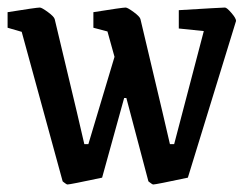

<svg xmlns="http://www.w3.org/2000/svg" viewBox="-22 -475 662 506"><path d="M155.8 11.2Q154.3 11.2 151.1 9Q147.9 6.8 145.5 4.9L143.1 2.9L35.2 -391.1L-2 -401.9V-442.9Q74.2 -455.1 83 -455.1Q87.9 -455.1 104 -443.4Q120.1 -431.6 122.1 -424.8L180.2 -181.2L200.2 -95.2H210.9L279.8 -325.2L261.2 -392.1L224.1 -401.9V-442.9Q300.3 -455.1 309.1 -455.1Q314 -455.1 330.1 -443.4Q346.2 -431.6 348.1 -424.8L405.8 -181.2L425.8 -95.2H437L515.1 -393.1L449.2 -399.9V-448.2Q563 -455.1 570.8 -455.1Q575.7 -455.1 587.9 -440.9Q600.1 -426.8 600.1 -419.9L473.1 -6.8Q388.7 11.2 381.8 11.2Q380.4 11.2 377.2 9Q374 6.8 371.6 4.9L369.1 2.9L311 -216.8H305.2L247.1 -6.8Q162.6 11.2 155.8 11.2Z"/></svg>

Font: Grenze
Style: Regular
Weight: 400
Designer: Renata Polastri
Foundry: Omnibus-Type
Version: Version 1.002;PS 001.002;hotconv 1.0.88;makeotf.lib2.5.64775